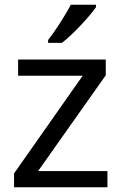

<svg xmlns="http://www.w3.org/2000/svg" viewBox="-20 -786 510 806"><path d="M383 -756V-766H277C254 -721 211 -655 182 -618V-606H240C287 -642 358 -719 383 -756ZM431 0V-68H140L424 -470V-536H56V-468H327L39 -58V0Z"/></svg>

Font: Noto Sans Elbasan
Style: Regular
Weight: 400
Designer: Monotype Design Team
Foundry: Monotype Imaging Inc.
Version: Version 2.004